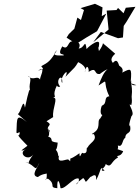

<svg xmlns="http://www.w3.org/2000/svg" viewBox="-20 -954 741 1015"><path d="M662 -339H673C701 -353 646 -418 674 -398C680 -420 676 -427 676 -443C685 -518 655 -519 701 -504C652 -496 686 -552 671 -522C678 -599 671 -593 626 -570C638 -598 605 -606 609 -610C597 -649 584 -627 576 -621C580 -623 551 -637 589 -670C550 -703 539 -714 529 -721C518 -731 534 -726 503 -684C496 -724 501 -682 504 -721C509 -760 427 -692 438 -692C429 -757 428 -696 395 -698C400 -699 417 -740 358 -735C337 -731 341 -687 309 -709C278 -654 320 -674 317 -661C284 -661 248 -656 282 -690C245 -629 236 -625 198 -604C212 -587 212 -588 181 -581C230 -609 184 -539 193 -532C174 -560 158 -522 127 -553C158 -540 124 -505 142 -471C137 -492 132 -478 112 -385C102 -444 92 -359 74 -351L122 -309C65 -355 70 -331 67 -256C67 -237 94 -274 81 -239C63 -246 112 -197 125 -184C124 -180 60 -141 119 -166C71 -147 125 -97 156 -137C104 -70 158 -90 114 -98C174 -78 162 -38 188 -94C182 -71 139 -26 180 -18C210 -41 233 -31 227 -41C231 19 206 -11 234 -9C279 23 235 37 283 41C281 -16 294 -2 300 41C327 46 368 -19 396 -10C406 19 347 41 420 -13C440 7 423 21 458 -19C462 -16 492 -50 488 -2C517 -53 507 -84 533 -51C498 -50 536 -65 539 -87C570 -62 566 -103 604 -121C589 -138 618 -119 631 -155C583 -173 610 -155 603 -185C631 -173 624 -216 642 -225C645 -264 678 -236 667 -296C659 -268 660 -303 681 -356ZM342 -110C336 -118 276 -81 293 -133C280 -108 305 -173 236 -176C249 -174 279 -123 285 -200C228 -206 273 -220 232 -233C205 -233 256 -210 234 -276C225 -223 251 -297 240 -253C214 -295 268 -287 226 -313L261 -335C255 -380 291 -441 261 -437C286 -448 249 -439 283 -507C276 -506 285 -488 298 -497C268 -527 313 -575 309 -515C289 -540 353 -609 326 -548C382 -605 374 -594 393 -625C378 -632 448 -607 428 -572C440 -630 453 -582 448 -574C496 -604 473 -558 508 -563C498 -554 526 -580 549 -588C530 -575 515 -541 501 -502C561 -541 518 -525 558 -445C525 -441 550 -409 520 -396C516 -397 504 -350 521 -346L510 -328C488 -312 521 -275 467 -247C476 -230 493 -286 476 -245C497 -212 453 -199 443 -174C431 -175 450 -141 419 -144C410 -157 401 -102 400 -144C400 -144 367 -119 352 -116C349 -80 348 -70 372 -82ZM596 -901 544 -898 554 -798C527 -775 501 -752 473 -731L513 -785L604 -752L630 -756L634 -817L650 -841L696 -918L645 -913L633 -884L604 -912ZM424 -901 408 -848 389 -861 373 -802 344 -774 332 -755 383 -722C419 -745 456 -768 493 -789L542 -882L518 -869L522 -915L482 -934L406 -911Z"/></svg>

Font: Asimov Aggro
Style: CondIt
Weight: 500
Designer: Google
Version: Version 2.000980; 2014